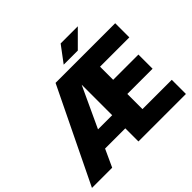

<svg xmlns="http://www.w3.org/2000/svg" viewBox="-197 -1107 1344 1344"><g transform="rotate(-45 475.0 -435.0)"><path d="M930.2 -560.1H640.1V-430.2H890.1V-290H640.1V-140.1H930.2V0H460V-129.9H259.8L200.2 0H0L339.8 -700.2H930.2ZM460 -562 319.8 -259.8H460ZM470.2 -750 560.1 -870.1H730L609.9 -750Z"/></g></svg>

Font: Fivo Sans Heavy
Style: Regular
Weight: 900
Designer: Alexander Slobzheninov
Foundry: Alexander Slobzheninov
Version: 1.0